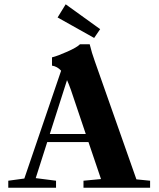

<svg xmlns="http://www.w3.org/2000/svg" viewBox="-20 -885 750 905"><path d="M423.8 -706.1 251.5 -802.7 289.6 -864.7 452.1 -747.6ZM19 0V-33.2L94.7 -43.5L268.1 -551.8Q250 -571.8 225.1 -575.7V-614.7Q251.5 -621.1 297.4 -641.6Q343.3 -662.1 356.9 -676.3H402.8Q412.6 -635.3 426.8 -596.7L623 -39.6L687.5 -33.2V0H373.5V-33.2L456.1 -41L397 -215.3H202.6L148.4 -45.4L244.1 -33.2V0ZM314 -461.9Q303.7 -490.7 295.9 -507.3L214.8 -253.4H384.3Z"/></svg>

Font: Elstob 10pt
Style: Bold
Weight: 700
Designer: Peter S. Baker
Version: Version 1.015